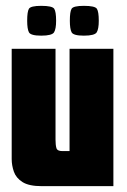

<svg xmlns="http://www.w3.org/2000/svg" viewBox="-20 -637 433 657"><path d="M123 0Q79 0 57 -14Q35 -28 27.5 -49.5Q20 -71 20 -93V-470H170V-159Q170 -141 173 -130.5Q176 -120 193 -120H218V-470H368V0ZM267 -515Q231 -515 225 -526.5Q219 -538 219 -566Q219 -597 225 -607Q231 -617 267 -617Q305 -617 311.5 -607Q318 -597 318 -566Q318 -538 311 -526.5Q304 -515 267 -515ZM121 -515Q85 -515 79 -526.5Q73 -538 73 -566Q73 -597 79 -607Q85 -617 121 -617Q159 -617 165.5 -607Q172 -597 172 -566Q172 -538 165 -526.5Q158 -515 121 -515Z"/></svg>

Font: Smooch Sans Thin Black
Style: Regular
Weight: 900
Version: Version 1.010